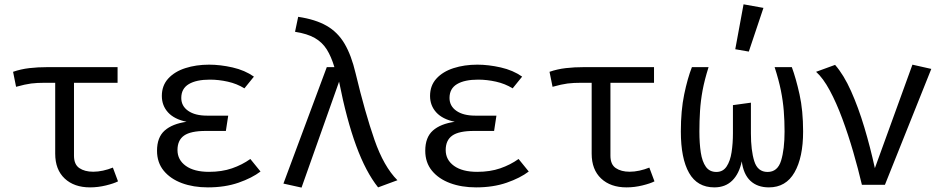

<svg xmlns="http://www.w3.org/2000/svg" viewBox="-20 -848 4348 881"><path d="M519.5 -540V-468.2H319.5V-133.3Q319.5 -93.3 344.1 -76.7Q368.7 -60 407.7 -60Q429.2 -60 452.8 -65.1Q476.4 -70.3 497.9 -79L521.5 -15.9Q503.1 -6.2 466.4 2.8Q429.7 11.8 393.3 11.8Q320 11.8 276.7 -29Q233.3 -69.7 233.3 -143.1V-468.2H187.2Q149.7 -468.2 123.1 -464.9Q96.4 -461.5 53.8 -449.7L40 -518.5Q75.4 -530.8 114.4 -535.4Q153.3 -540 199.5 -540Z M1016.4 -247.2H924.1Q854.9 -247.2 824.6 -225.9Q794.4 -204.6 794.4 -159.5Q794.4 -114.4 832.6 -86.9Q870.8 -59.5 939 -59.5Q997.9 -59.5 1044.6 -75.6Q1091.3 -91.8 1128.7 -118.5L1175.4 -61Q1136.4 -31.3 1074.4 -9.7Q1012.3 11.8 933.8 11.8Q867.2 11.8 814.6 -7.7Q762.1 -27.2 731.3 -64.6Q700.5 -102.1 700.5 -156.4Q700.5 -217.9 735.6 -249Q770.8 -280 835.9 -289.2Q779.5 -301 751 -332.3Q722.6 -363.6 722.6 -407.7Q722.6 -455.4 751.8 -487.4Q781 -519.5 830.5 -535.4Q880 -551.3 939.5 -551.3Q990.8 -551.3 1047.2 -538.5Q1103.6 -525.6 1145.1 -496.4L1101.5 -442.6Q1066.7 -464.1 1025.1 -473.3Q983.6 -482.6 943.1 -482.6Q881 -482.6 846.4 -462.1Q811.8 -441.5 811.8 -398.5Q811.8 -361.5 843.3 -339.5Q874.9 -317.4 929.7 -317.4H1027.2Z M1479.5 -540H1514.4Q1500 -588.2 1479.5 -621Q1459 -653.8 1424.6 -673.6Q1390.3 -693.3 1333.8 -702.1L1348.2 -770.8Q1427.7 -759 1478.7 -729.7Q1529.7 -700.5 1561 -647.4Q1592.3 -594.4 1611.8 -511.3Q1655.4 -329.7 1698.2 -206.7Q1741 -83.6 1803.6 -21L1714.9 11.8Q1658.5 -59 1614.4 -179Q1570.3 -299 1535.9 -473.3L1363.6 12.8L1280.5 -5.6Z M2247.2 -247.2H2154.9Q2085.6 -247.2 2055.4 -225.9Q2025.1 -204.6 2025.1 -159.5Q2025.1 -114.4 2063.3 -86.9Q2101.5 -59.5 2169.7 -59.5Q2228.7 -59.5 2275.4 -75.6Q2322.1 -91.8 2359.5 -118.5L2406.2 -61Q2367.2 -31.3 2305.1 -9.7Q2243.1 11.8 2164.6 11.8Q2097.9 11.8 2045.4 -7.7Q1992.8 -27.2 1962.1 -64.6Q1931.3 -102.1 1931.3 -156.4Q1931.3 -217.9 1966.4 -249Q2001.5 -280 2066.7 -289.2Q2010.3 -301 1981.8 -332.3Q1953.3 -363.6 1953.3 -407.7Q1953.3 -455.4 1982.6 -487.4Q2011.8 -519.5 2061.3 -535.4Q2110.8 -551.3 2170.3 -551.3Q2221.5 -551.3 2277.9 -538.5Q2334.4 -525.6 2375.9 -496.4L2332.3 -442.6Q2297.4 -464.1 2255.9 -473.3Q2214.4 -482.6 2173.8 -482.6Q2111.8 -482.6 2077.2 -462.1Q2042.6 -441.5 2042.6 -398.5Q2042.6 -361.5 2074.1 -339.5Q2105.6 -317.4 2160.5 -317.4H2257.9Z M2981 -540V-468.2H2781V-133.3Q2781 -93.3 2805.6 -76.7Q2830.3 -60 2869.2 -60Q2890.8 -60 2914.4 -65.1Q2937.9 -70.3 2959.5 -79L2983.1 -15.9Q2964.6 -6.2 2927.9 2.8Q2891.3 11.8 2854.9 11.8Q2781.5 11.8 2738.2 -29Q2694.9 -69.7 2694.9 -143.1V-468.2H2648.7Q2611.3 -468.2 2584.6 -464.9Q2557.9 -461.5 2515.4 -449.7L2501.5 -518.5Q2536.9 -530.8 2575.9 -535.4Q2614.9 -540 2661 -540Z M3613.3 -540Q3632.3 -488.7 3648.7 -414.9Q3665.1 -341 3665.1 -244.6Q3665.1 -125.6 3625.6 -56.9Q3586.2 11.8 3508.2 11.8Q3455.4 11.8 3423.3 -18.2Q3391.3 -48.2 3383.6 -107.7Q3371.8 -50.8 3340 -19.5Q3308.2 11.8 3257.9 11.8Q3179.5 11.8 3141.8 -54.6Q3104.1 -121 3104.1 -244.6Q3104.1 -341 3119.5 -415.1Q3134.9 -489.2 3154.9 -540H3231.3Q3212.8 -481.5 3203.8 -433.1Q3194.9 -384.6 3192.1 -339Q3189.2 -293.3 3189.2 -244.6Q3189.2 -190.3 3195.6 -148.2Q3202.1 -106.2 3219 -82.6Q3235.9 -59 3267.2 -59Q3297.4 -59 3314.1 -84.1Q3330.8 -109.2 3336.9 -149.7Q3343.1 -190.3 3343.1 -236.4V-365.6L3425.6 -376.9V-235.9Q3425.6 -157.9 3441 -108.5Q3456.4 -59 3502.1 -59Q3548.2 -59 3564.1 -111Q3580 -163.1 3580 -244.6Q3580 -293.3 3576.4 -339Q3572.8 -384.6 3563.1 -433.1Q3553.3 -481.5 3534.4 -540ZM3391.8 -828.2 3483.1 -811.8 3415.9 -611.3 3353.8 -622.1Z M3934.9 0Q3917.9 -72.3 3895.1 -151Q3872.3 -229.7 3845.1 -303.1Q3817.9 -376.4 3787.4 -433.1Q3756.9 -489.7 3724.6 -518.5L3811.8 -550.3Q3851.8 -504.6 3885.1 -430Q3918.5 -355.4 3945.9 -264.1Q3973.3 -172.8 3994.4 -76.4L4166.7 -551.3L4253.3 -531.8L4040.5 0Z"/></svg>

Font: FiraCode Nerd Font
Style: Regular
Weight: 400
Designer: Carrois Corporate, Edenspiekermann AG, Nikita Prokopov
Foundry: Carrois Corporate, Edenspiekermann AG, Nikita Prokopov
Version: Version 6.002;Nerd Fonts 2.2.2